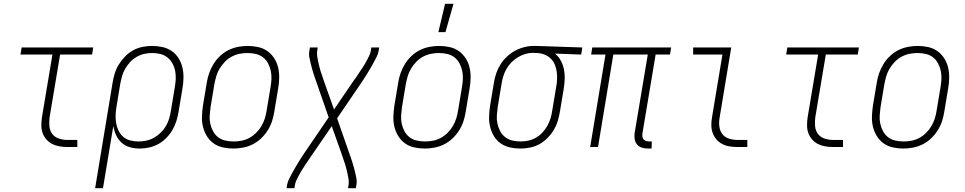

<svg xmlns="http://www.w3.org/2000/svg" viewBox="-20 -768 5040 1003"><path d="M332 0Q311 0 290.5 -3.5Q270 -7 252.5 -16Q235 -25 222 -40Q209 -55 202.5 -73.5Q196 -92 196 -113Q196 -134 199 -155L254 -483H87L93 -520H467L461 -483H294L239 -155Q236 -132 238 -109Q240 -86 252.5 -69Q265 -52 286.5 -44.5Q308 -37 331 -37H384V0Z M477 215 568 -335Q572 -360 579.5 -384.5Q587 -409 601 -431.5Q615 -454 634 -473.5Q653 -493 676 -505.5Q699 -518 724.5 -523Q750 -528 774 -528H775Q803 -528 829.5 -522Q856 -516 877.5 -501Q899 -486 913 -463.5Q927 -441 933 -415Q939 -389 938.5 -361Q938 -333 933 -305L913 -185Q909 -160 901.5 -136Q894 -112 881 -89.5Q868 -67 849 -47.5Q830 -28 807 -15.5Q784 -3 759 2.5Q734 8 710 8Q683 8 658.5 1Q634 -6 615.5 -22.5Q597 -39 586.5 -62Q576 -85 572 -110L518 215ZM704 -29Q724 -29 745 -33.5Q766 -38 784.5 -48.5Q803 -59 819.5 -75Q836 -91 847 -110Q858 -129 864 -149.5Q870 -170 873 -191L893 -311Q897 -333 898 -355Q899 -377 895 -397.5Q891 -418 881 -436.5Q871 -455 854.5 -468Q838 -481 817.5 -486Q797 -491 775 -491Q754 -491 733.5 -486.5Q713 -482 694 -471Q675 -460 660 -444Q645 -428 634 -409Q623 -390 617.5 -370Q612 -350 608 -329L589 -213Q585 -191 584 -169Q583 -147 586.5 -126Q590 -105 599 -86Q608 -67 623.5 -53.5Q639 -40 660 -34.5Q681 -29 704 -29Z M1199 8Q1171 8 1144 2Q1117 -4 1096 -19Q1075 -34 1061 -56.5Q1047 -79 1040.5 -105Q1034 -131 1035 -159Q1036 -187 1040 -215L1060 -335Q1064 -361 1072.5 -385.5Q1081 -410 1095 -433Q1109 -456 1129 -475Q1149 -494 1173 -506Q1197 -518 1223 -523Q1249 -528 1274 -528Q1302 -528 1329 -522Q1356 -516 1377 -501Q1398 -486 1412.5 -463.5Q1427 -441 1433 -415Q1439 -389 1438.5 -361Q1438 -333 1433 -305L1413 -185Q1409 -159 1401 -134.5Q1393 -110 1378.5 -87Q1364 -64 1344 -45Q1324 -26 1300 -14Q1276 -2 1250 3Q1224 8 1199 8ZM1201 -29Q1221 -29 1242 -33Q1263 -37 1282.5 -47.5Q1302 -58 1318.5 -74.5Q1335 -91 1346 -110Q1357 -129 1363.5 -149.5Q1370 -170 1373 -191L1393 -311Q1397 -333 1398 -355Q1399 -377 1394.5 -398Q1390 -419 1380 -437.5Q1370 -456 1354 -468.5Q1338 -481 1317 -486Q1296 -491 1273 -491Q1253 -491 1232 -487Q1211 -483 1191 -472.5Q1171 -462 1155 -445.5Q1139 -429 1127.5 -410Q1116 -391 1110 -370.5Q1104 -350 1100 -329L1080 -209Q1077 -187 1075.5 -165Q1074 -143 1078.5 -122Q1083 -101 1093 -82.5Q1103 -64 1119 -51.5Q1135 -39 1156.5 -34Q1178 -29 1201 -29Z M1477 215 1480 197Q1483 181 1490.5 166Q1498 151 1506 136.5Q1514 122 1522 108Q1530 94 1539 79.5Q1548 65 1557 51Q1566 37 1575 24L1697 -155L1635 -333Q1630 -346 1625.5 -360Q1621 -374 1616.5 -387.5Q1612 -401 1608.5 -415Q1605 -429 1601.5 -443Q1598 -457 1595.5 -471.5Q1593 -486 1596 -502L1599 -520H1640L1637 -502Q1635 -488 1637 -474Q1639 -460 1642 -447Q1645 -434 1648 -421Q1651 -408 1655 -395.5Q1659 -383 1663.5 -370.5Q1668 -358 1672 -345L1725 -196L1829 -349Q1833 -354 1836.5 -358.5Q1840 -363 1843 -368Q1850 -379 1857.5 -390Q1865 -401 1872 -411.5Q1879 -422 1885.5 -433Q1892 -444 1898 -455.5Q1904 -467 1909.5 -478.5Q1915 -490 1917 -502L1920 -520H1961L1958 -502Q1955 -486 1947.5 -471Q1940 -456 1932 -441.5Q1924 -427 1916 -413Q1908 -399 1899 -384.5Q1890 -370 1881 -356Q1872 -342 1863 -329L1741 -150L1803 28Q1808 41 1812.5 55Q1817 69 1821.5 82.5Q1826 96 1829.5 110Q1833 124 1836.5 138Q1840 152 1842.5 166.5Q1845 181 1842 197L1839 215H1798L1801 197Q1803 183 1801 169Q1799 155 1796 142Q1793 129 1790 116Q1787 103 1783 90.5Q1779 78 1774.5 65.5Q1770 53 1766 40L1713 -109L1608 44Q1605 49 1601.5 53.5Q1598 58 1595 63Q1587 74 1580 85Q1573 96 1566 106.5Q1559 117 1552.5 128Q1546 139 1540 150.5Q1534 162 1528.5 173.5Q1523 185 1521 197L1518 215Z M2199 8Q2171 8 2144 2Q2117 -4 2096 -19Q2075 -34 2061 -56.5Q2047 -79 2040.5 -105Q2034 -131 2035 -159Q2036 -187 2040 -215L2060 -335Q2064 -361 2072.5 -385.5Q2081 -410 2095 -433Q2109 -456 2129 -475Q2149 -494 2173 -506Q2197 -518 2223 -523Q2249 -528 2274 -528Q2302 -528 2329 -522Q2356 -516 2377 -501Q2398 -486 2412.5 -463.5Q2427 -441 2433 -415Q2439 -389 2438.5 -361Q2438 -333 2433 -305L2413 -185Q2409 -159 2401 -134.5Q2393 -110 2378.5 -87Q2364 -64 2344 -45Q2324 -26 2300 -14Q2276 -2 2250 3Q2224 8 2199 8ZM2201 -29Q2221 -29 2242 -33Q2263 -37 2282.5 -47.5Q2302 -58 2318.5 -74.5Q2335 -91 2346 -110Q2357 -129 2363.5 -149.5Q2370 -170 2373 -191L2393 -311Q2397 -333 2398 -355Q2399 -377 2394.5 -398Q2390 -419 2380 -437.5Q2370 -456 2354 -468.5Q2338 -481 2317 -486Q2296 -491 2273 -491Q2253 -491 2232 -487Q2211 -483 2191 -472.5Q2171 -462 2155 -445.5Q2139 -429 2127.5 -410Q2116 -391 2110 -370.5Q2104 -350 2100 -329L2080 -209Q2077 -187 2075.5 -165Q2074 -143 2078.5 -122Q2083 -101 2093 -82.5Q2103 -64 2119 -51.5Q2135 -39 2156.5 -34Q2178 -29 2201 -29ZM2270 -600 2305 -748H2349L2307 -600Z M2698 8Q2670 8 2643.5 2Q2617 -4 2595.5 -19Q2574 -34 2560.5 -56.5Q2547 -79 2540.5 -105Q2534 -131 2535 -159Q2536 -187 2540 -215L2560 -335Q2564 -360 2572 -384Q2580 -408 2594 -430.5Q2608 -453 2627.5 -471.5Q2647 -490 2670 -502.5Q2693 -515 2718 -521.5Q2743 -528 2767 -528H2781L3022 -520L3016 -483L2879 -488Q2898 -473 2909.5 -451.5Q2921 -430 2926 -406Q2931 -382 2930 -356Q2929 -330 2925 -305L2905 -185Q2901 -160 2893.5 -135.5Q2886 -111 2872.5 -88.5Q2859 -66 2839.5 -46.5Q2820 -27 2797 -14.5Q2774 -2 2748.5 3Q2723 8 2699 8ZM2700 -29Q2720 -29 2740.5 -33.5Q2761 -38 2780 -49Q2799 -60 2814 -76Q2829 -92 2839.5 -111Q2850 -130 2856 -150Q2862 -170 2865 -191L2885 -311Q2889 -331 2890 -351.5Q2891 -372 2888.5 -392Q2886 -412 2878.5 -430Q2871 -448 2857.5 -461.5Q2844 -475 2825.5 -482.5Q2807 -490 2787 -491H2775Q2772 -491 2769.5 -491.5Q2767 -492 2764 -492Q2744 -492 2724 -486Q2704 -480 2685.5 -469Q2667 -458 2651.5 -442Q2636 -426 2625.5 -407.5Q2615 -389 2609 -369Q2603 -349 2600 -329L2580 -209Q2577 -187 2575.5 -165Q2574 -143 2578.5 -122.5Q2583 -102 2592.5 -83.5Q2602 -65 2618.5 -52Q2635 -39 2656 -34Q2677 -29 2699 -29Z M3365 8Q3349 8 3334 3.5Q3319 -1 3309 -12Q3299 -23 3296 -39Q3293 -55 3295 -71L3364 -483H3184L3104 0H3063L3143 -483H3068L3074 -520H3486L3480 -483H3405L3336 -71Q3335 -62 3336 -54Q3337 -46 3342 -40Q3347 -34 3355 -31.5Q3363 -29 3372 -29H3385L3384 8Z M3832 0Q3810 0 3789.5 -3.5Q3769 -7 3751.5 -16.5Q3734 -26 3721.5 -41Q3709 -56 3702.5 -75Q3696 -94 3696 -115Q3696 -136 3700 -158L3754 -483H3601V-520H3800L3739 -152Q3735 -129 3738 -106.5Q3741 -84 3753.5 -67.5Q3766 -51 3787.5 -44Q3809 -37 3831 -37H3884V0Z M4332 0Q4311 0 4290.5 -3.5Q4270 -7 4252.5 -16Q4235 -25 4222 -40Q4209 -55 4202.5 -73.5Q4196 -92 4196 -113Q4196 -134 4199 -155L4254 -483H4087L4093 -520H4467L4461 -483H4294L4239 -155Q4236 -132 4238 -109Q4240 -86 4252.5 -69Q4265 -52 4286.5 -44.5Q4308 -37 4331 -37H4384V0Z M4699 8Q4671 8 4644 2Q4617 -4 4596 -19Q4575 -34 4561 -56.5Q4547 -79 4540.5 -105Q4534 -131 4535 -159Q4536 -187 4540 -215L4560 -335Q4564 -361 4572.5 -385.5Q4581 -410 4595 -433Q4609 -456 4629 -475Q4649 -494 4673 -506Q4697 -518 4723 -523Q4749 -528 4774 -528Q4802 -528 4829 -522Q4856 -516 4877 -501Q4898 -486 4912.5 -463.5Q4927 -441 4933 -415Q4939 -389 4938.5 -361Q4938 -333 4933 -305L4913 -185Q4909 -159 4901 -134.5Q4893 -110 4878.5 -87Q4864 -64 4844 -45Q4824 -26 4800 -14Q4776 -2 4750 3Q4724 8 4699 8ZM4701 -29Q4721 -29 4742 -33Q4763 -37 4782.5 -47.5Q4802 -58 4818.5 -74.5Q4835 -91 4846 -110Q4857 -129 4863.5 -149.5Q4870 -170 4873 -191L4893 -311Q4897 -333 4898 -355Q4899 -377 4894.5 -398Q4890 -419 4880 -437.5Q4870 -456 4854 -468.5Q4838 -481 4817 -486Q4796 -491 4773 -491Q4753 -491 4732 -487Q4711 -483 4691 -472.5Q4671 -462 4655 -445.5Q4639 -429 4627.5 -410Q4616 -391 4610 -370.5Q4604 -350 4600 -329L4580 -209Q4577 -187 4575.5 -165Q4574 -143 4578.5 -122Q4583 -101 4593 -82.5Q4603 -64 4619 -51.5Q4635 -39 4656.5 -34Q4678 -29 4701 -29Z"/></svg>

Font: Iosevka Curly Extralight
Style: Italic
Weight: 200
Italic angle: -9°
Monospace: yes
Designer: Belleve Invis
Foundry: Belleve Invis
Version: Version 22.1.2; ttfautohint (v1.8.4)